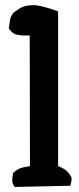

<svg xmlns="http://www.w3.org/2000/svg" viewBox="-20 -744 314 760"><path d="M210 -699.2V-86.9Q210.9 -86.9 224.6 -80.1Q238.3 -73.2 244.6 -66.9Q251 -60.5 257.3 -51.3Q263.7 -42 263.7 -36.6Q263.7 -31.2 258.8 -8.8L38.1 -3.9Q28.3 -17.6 28.3 -29.8Q28.3 -42 32.2 -59.6Q49.8 -77.1 72.3 -81.5Q94.7 -85.9 98.6 -86.9L97.7 -603.5H79.1Q54.7 -603.5 41 -608.4Q27.3 -613.3 14.6 -631.8L20.5 -669.9Q27.3 -689.5 38.1 -697.3Q48.8 -705.1 63.5 -713.9Q84 -723.6 112.8 -723.6Q141.6 -723.6 210 -699.2Z"/></svg>

Font: Essays1743
Style: Medium
Weight: 500
Designer: Based on the typeface in a 1743 English translation of the essays of Montaigne.  PostScript/TrueType font designed by Jo
Version: Version 002.100